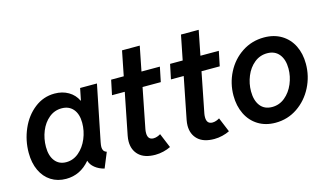

<svg xmlns="http://www.w3.org/2000/svg" viewBox="-81 -939 2061 1206"><g transform="rotate(-15 949.0 -336.5)"><path d="M35.6 -210.4Q35.6 -291.5 67.6 -365Q99.6 -438.5 157.5 -483.6Q215.3 -528.8 288.1 -528.8Q338.9 -528.8 377.7 -506.1Q416.5 -483.4 435.5 -443.4H437.5L453.1 -521H562.5L489.7 -159.7Q485.8 -140.1 485.8 -127.9Q485.8 -113.8 491.7 -104.5Q497.6 -95.2 511.2 -90.8L470.7 7.8Q435.5 -1 410.4 -21.2Q385.3 -41.5 378.4 -67.4H377.4Q314 7.8 221.7 7.8Q166.5 7.8 124.3 -19Q82 -45.9 58.8 -95.5Q35.6 -145 35.6 -210.4ZM409.2 -306.6Q409.2 -363.3 382.1 -395.5Q355 -427.7 307.1 -427.7Q260.7 -427.7 224.9 -398.2Q189 -368.7 169.4 -320.6Q149.9 -272.5 149.9 -218.8Q149.9 -160.6 176.3 -127Q202.6 -93.3 249.5 -93.3Q294.9 -93.3 331.5 -124.3Q368.2 -155.3 388.7 -204.6Q409.2 -253.9 409.2 -306.6Z M660.2 -117.2Q660.2 -133.8 664.1 -154.3L717.8 -425.3H634.8L654.8 -521H736.8L768.6 -681.2H883.8L852.1 -521H971.7L952.1 -425.3H833.5L782.2 -165Q779.8 -153.3 779.8 -140.1Q779.8 -118.2 789.3 -107.2Q798.8 -96.2 817.4 -96.2Q829.6 -96.2 842 -100.6Q854.5 -105 863.3 -110.8L902.3 -16.6Q882.3 -6.3 855.5 0.2Q828.6 6.8 802.2 6.8Q732.4 6.8 696.3 -27.1Q660.2 -61 660.2 -117.2Z M1043.5 -117.2Q1043.5 -133.8 1047.4 -154.3L1101.1 -425.3H1018.1L1038.1 -521H1120.1L1151.9 -681.2H1267.1L1235.4 -521H1355L1335.4 -425.3H1216.8L1165.5 -165Q1163.1 -153.3 1163.1 -140.1Q1163.1 -118.2 1172.6 -107.2Q1182.1 -96.2 1200.7 -96.2Q1212.9 -96.2 1225.3 -100.6Q1237.8 -105 1246.6 -110.8L1285.6 -16.6Q1265.6 -6.3 1238.8 0.2Q1211.9 6.8 1185.5 6.8Q1115.7 6.8 1079.6 -27.1Q1043.5 -61 1043.5 -117.2Z M1371.1 -224.6Q1371.1 -304.7 1407 -374.8Q1442.9 -444.8 1506.8 -486.8Q1570.8 -528.8 1649.9 -528.8Q1714.8 -528.8 1762.9 -499.8Q1811 -470.7 1836.7 -419.2Q1862.3 -367.7 1862.3 -300.8Q1862.3 -220.7 1826.2 -149.7Q1790 -78.6 1726.3 -35.4Q1662.6 7.8 1583.5 7.8Q1519 7.8 1470.9 -22Q1422.9 -51.8 1397 -104.7Q1371.1 -157.7 1371.1 -224.6ZM1749 -300.3Q1749 -358.9 1721.4 -393.3Q1693.8 -427.7 1643.6 -427.7Q1596.2 -427.7 1559.8 -397.9Q1523.4 -368.2 1503.9 -320.6Q1484.4 -272.9 1484.4 -222.2Q1484.4 -163.1 1511.2 -128.2Q1538.1 -93.3 1588.4 -93.3Q1635.3 -93.3 1671.9 -123.5Q1708.5 -153.8 1728.8 -201.7Q1749 -249.5 1749 -300.3Z"/></g></svg>

Font: Reddit Sans Vanilla SemiBold
Style: Italic
Weight: 600
Italic angle: -11.25°
Designer: Stephen Hutchings
Version: Version 1.013